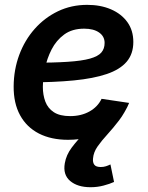

<svg xmlns="http://www.w3.org/2000/svg" viewBox="-20 -573 621 803"><path d="M264.6 11.7Q193.8 11.7 142.6 -14.6Q91.3 -41 64 -91.1Q36.6 -141.1 37.1 -211.9Q37.6 -281.7 60.5 -343.5Q83.5 -405.3 125 -452.1Q166.5 -499 222.4 -525.9Q278.3 -552.7 344.7 -552.7Q400.9 -552.7 444.3 -533.9Q487.8 -515.1 512.7 -480.5Q537.6 -445.8 537.6 -397.5Q537.6 -347.7 509.8 -314.9Q481.9 -282.2 426.5 -263.4Q371.1 -244.6 288.6 -236.6Q206.1 -228.5 97.2 -228.5L110.8 -310.5Q203.1 -310.5 262.9 -314.5Q322.8 -318.4 356.4 -327.9Q390.1 -337.4 403.8 -353.3Q417.5 -369.1 417.5 -393.6Q417.5 -420.9 394.5 -437Q371.6 -453.1 332 -453.1Q281.7 -453.1 248.5 -428.7Q215.3 -404.3 195.8 -366.2Q176.3 -328.1 168 -286.4Q159.7 -244.6 159.2 -210Q159.2 -175.8 169.7 -147.9Q180.2 -120.1 205.1 -103.8Q230 -87.4 273.4 -87.4Q319.3 -87.4 354 -106.7Q388.7 -126 404.8 -159.7L520 -142.6Q492.2 -72.3 424.3 -30.3Q356.4 11.7 264.6 11.7ZM358.9 210Q304.2 210 273.4 183.8Q242.7 157.7 251 109.9Q256.8 75.2 280 44.2Q303.2 13.2 337.4 -21L520 -143.1Q502.4 -101.6 477.8 -69.3Q453.1 -37.1 429 -10.7Q404.8 15.6 387.9 39.8Q371.1 64 369.1 89.4Q367.2 106 374.3 115.7Q381.3 125.5 401.4 125.5Q413.1 125.5 423.1 122.3Q433.1 119.1 441.9 114.7L457 188Q439 196.3 413.1 203.1Q387.2 210 358.9 210Z"/></svg>

Font: Inter 16pt SemiBold
Style: Italic
Weight: 600
Italic angle: -9.3988°
Version: Version 4.001;git-66647c0bb